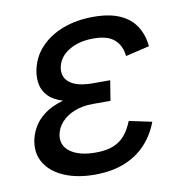

<svg xmlns="http://www.w3.org/2000/svg" viewBox="-68 -615 666 690"><g transform="rotate(-10 265.0 -270.0)"><path d="M224.1 9.8Q161.1 9.8 114.5 -9.8Q67.9 -29.3 45.2 -64.5Q22.5 -99.6 30.3 -146.5Q34.2 -169.9 47.4 -194.1Q60.5 -218.3 86.4 -238.5Q112.3 -258.8 154.3 -271.2Q196.3 -283.7 258.3 -283.7H331.5L325.2 -241.7H261.2Q222.7 -241.7 193.4 -230Q164.1 -218.3 146 -198.2Q127.9 -178.2 123.5 -153.3Q116.7 -114.7 148.9 -91.3Q181.2 -67.9 240.7 -67.9Q280.3 -67.9 305.9 -78.4Q331.5 -88.9 348.4 -109.1Q365.2 -129.4 377 -159.2L460 -141.6Q442.4 -94.7 410.2 -60.5Q377.9 -26.4 331.5 -8.3Q285.2 9.8 224.1 9.8ZM255.4 -260.3Q195.8 -260.3 159.4 -271.2Q123 -282.2 104.7 -301.3Q86.4 -320.3 81.8 -343.5Q77.1 -366.7 81.1 -391.1Q89.8 -441.4 122.6 -476.8Q155.3 -512.2 205.1 -531Q254.9 -549.8 315.9 -549.8Q375 -549.8 413.1 -532.7Q451.2 -515.6 471.2 -484.4Q491.2 -453.1 495.1 -411.1L408.2 -390.6Q404.3 -429.2 379.6 -451.2Q355 -473.1 303.2 -473.1Q249 -473.1 211.9 -449.7Q174.8 -426.3 169.4 -387.7Q164.6 -354.5 190.9 -334.7Q217.3 -314.9 273.4 -314.9H336.9L328.1 -260.3Z"/></g></svg>

Font: Inter 16pt
Style: Italic
Weight: 400
Italic angle: -9.3988°
Version: Version 4.001;git-66647c0bb